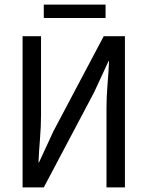

<svg xmlns="http://www.w3.org/2000/svg" viewBox="-20 -813 640 833"><path d="M78 0V-656H158V-316Q158 -264 153.5 -210.5Q149 -157 147 -108H149L212 -244L430 -656H522V0H442V-343Q442 -394 446.5 -446Q451 -498 453 -548H451L388 -412L170 0ZM170 -735V-793H438V-735Z"/></svg>

Font: Source Code Variable
Style: Regular
Weight: 400
Monospace: yes
Designer: Paul D. Hunt, Teo Tuominen
Foundry: Adobe Systems Incorporated
Version: Version 1.010;hotconv 1.0.106;makeotfexe 2.5.65593